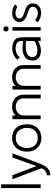

<svg xmlns="http://www.w3.org/2000/svg" viewBox="1224 -1964 911 3399"><g transform="rotate(-90 1679.5 -264.5)"><path d="M116 0H50V-700H116Z M278 171V108Q308 108 334.5 93Q361 78 379 54.5Q397 31 399 7L206 -500H278L439 -75L591 -500H665L482 -14Q462 40 435 81.5Q408 123 370 146.5Q332 170 278 171Z M937 12Q866 12 811.5 -19.5Q757 -51 726 -107.5Q695 -164 695 -239Q695 -327 727.5 -386Q760 -445 815 -475Q870 -505 937 -505Q1008 -505 1063 -475Q1118 -445 1148.5 -386Q1179 -327 1179 -239Q1179 -164 1148.5 -107.5Q1118 -51 1063 -19.5Q1008 12 937 12ZM937 -52Q994 -52 1034 -77Q1074 -102 1094.5 -144.5Q1115 -187 1115 -239Q1115 -327 1069 -384Q1023 -441 937 -441Q878 -441 838.5 -414.5Q799 -388 779 -342.5Q759 -297 759 -239Q759 -186 779 -143.5Q799 -101 838.5 -76.5Q878 -52 937 -52Z M1703 0H1637V-298Q1637 -349 1615.5 -380.5Q1594 -412 1559.5 -427Q1525 -442 1486 -442Q1449 -442 1414 -425.5Q1379 -409 1357 -377Q1335 -345 1335 -298V0H1269V-500H1335V-440Q1360 -474 1401 -490.5Q1442 -507 1488 -506Q1545 -506 1594 -483Q1643 -460 1673 -414Q1703 -368 1703 -298Z M2227 0H2161V-298Q2161 -349 2139.5 -380.5Q2118 -412 2083.5 -427Q2049 -442 2010 -442Q1973 -442 1938 -425.5Q1903 -409 1881 -377Q1859 -345 1859 -298V0H1793V-500H1859V-440Q1884 -474 1925 -490.5Q1966 -507 2012 -506Q2069 -506 2118 -483Q2167 -460 2197 -414Q2227 -368 2227 -298Z M2475 5Q2429 4 2391 -12Q2353 -28 2330 -61Q2307 -94 2307 -143Q2307 -220 2351 -263Q2395 -306 2473 -317Q2551 -328 2653 -310V-348Q2653 -387 2629.5 -409.5Q2606 -432 2569.5 -440Q2533 -448 2492.5 -442Q2452 -436 2417.5 -417Q2383 -398 2365 -368L2322 -413Q2352 -450 2393.5 -472Q2435 -494 2481 -500.5Q2527 -507 2570.5 -500Q2614 -493 2648 -473Q2687 -453 2701.5 -420Q2716 -387 2718 -343.5Q2720 -300 2721 -249L2720 0H2654V-47Q2616 -21 2568.5 -8Q2521 5 2475 5ZM2653 -111V-257Q2571 -268 2506.5 -262Q2442 -256 2405.5 -227Q2369 -198 2369 -143Q2369 -108 2389.5 -88Q2410 -68 2442.5 -61.5Q2475 -55 2513.5 -59Q2552 -63 2589 -76.5Q2626 -90 2653 -111Z M2868 -568Q2848 -568 2834.5 -581.5Q2821 -595 2821 -614Q2821 -634 2834.5 -647.5Q2848 -661 2868 -661Q2887 -661 2900.5 -647.5Q2914 -634 2914 -614Q2914 -595 2900.5 -581.5Q2887 -568 2868 -568ZM2899 0H2836V-500H2899Z M2984 -54 3023 -98Q3056 -74 3088.5 -61.5Q3121 -49 3153 -50Q3173 -50 3191.5 -56Q3210 -62 3227 -74Q3248 -90 3256 -114Q3264 -138 3255 -161Q3247 -184 3225.5 -198Q3204 -212 3175.5 -222Q3147 -232 3117 -241.5Q3087 -251 3060 -266Q3013 -293 2997.5 -331Q2982 -369 2993 -406.5Q3004 -444 3037.5 -471Q3071 -498 3122 -503Q3173 -508 3223 -494Q3273 -480 3301 -454L3260 -413Q3232 -429 3200.5 -437.5Q3169 -446 3141 -446Q3106 -445 3081.5 -429Q3057 -413 3054 -380Q3050 -349 3070.5 -331Q3091 -313 3128.5 -300Q3166 -287 3213 -271Q3269 -251 3298.5 -210Q3328 -169 3314 -108Q3305 -58 3268.5 -29.5Q3232 -1 3181.5 5.5Q3131 12 3078.5 -2.5Q3026 -17 2984 -54Z"/></g></svg>

Font: Kulim Park Light
Style: Regular
Weight: 300
Designer: Noponies / Dale Sattler
Foundry: Noponies
Version: Version 1.000; ttfautohint (v1.8.3)